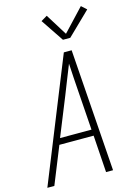

<svg xmlns="http://www.w3.org/2000/svg" viewBox="-145 -1042 787 1115"><g transform="rotate(-15 248.0 -484.5)"><path d="M-4 0 292 -735H339L391 0H349L334 -223H128L38 0ZM331 -260 315 -490Q312 -534 309 -577.5Q306 -621 304 -664Q287 -621 269.5 -577.5Q252 -534 235 -490L142 -260ZM306 -807 214 -944 251 -966 332 -836 457 -969 488 -941 350 -807Z"/></g></svg>

Font: Iosevka SS04 XLt Obl
Style: Regular
Weight: 200
Italic angle: -9°
Monospace: yes
Designer: Belleve Invis
Foundry: Belleve Invis
Version: Version 19.0.0; ttfautohint (v1.8.4)